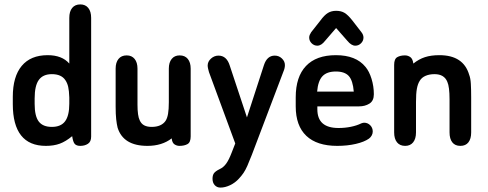

<svg xmlns="http://www.w3.org/2000/svg" viewBox="-20 -651 2210 870"><path d="M294 -363Q261 -401 196 -401Q119 -401 78.5 -352.5Q38 -304 38 -212V-179Q38 -85 75.5 -37.5Q113 10 188 10Q224 10 251 0Q278 -10 307 -34Q311 -7 319 1.5Q327 10 344 10Q364 10 378.5 0.5Q393 -9 393 -32V-570Q393 -599 380 -615Q367 -631 344 -631Q320 -631 307 -615Q294 -599 294 -570ZM294 -209V-181Q294 -127 275 -101.5Q256 -76 215 -76Q174 -76 155.5 -100.5Q137 -125 137 -180V-205Q137 -263 156 -289Q175 -315 215 -315Q258 -315 276 -288Q285 -275 289 -257.5Q293 -240 294 -209Z M758 -24Q760 -4 770.5 3Q781 10 793 10Q815 10 829.5 2Q844 -6 844 -33V-340Q844 -368 831 -384Q818 -400 794 -400Q771 -400 758 -384Q745 -368 745 -340V-188Q745 -156 741.5 -135.5Q738 -115 730 -103Q711 -76 667 -76Q647 -76 633.5 -83Q620 -90 613 -106Q603 -126 603 -177V-340Q603 -368 590 -384Q577 -400 554 -400Q530 -400 517 -384Q504 -368 504 -340V-169Q504 -133 506.5 -110.5Q509 -88 513 -72Q539 10 648 10Q714 10 758 -24Z M1046 -1 1030 40Q1017 74 1004.5 91Q992 108 974 116Q956 125 949.5 134Q943 143 943 159Q943 177 953 188Q963 199 979 199Q1000 199 1023 188Q1046 177 1063 158Q1075 145 1083.5 132.5Q1092 120 1100.5 101Q1109 82 1121 51L1264 -326Q1271 -342 1271 -356Q1271 -373 1257.5 -386Q1244 -399 1225 -399Q1190 -399 1176 -356L1099 -119L1021 -354Q1007 -399 970 -399Q951 -399 936 -385.5Q921 -372 921 -354Q921 -348 923 -339.5Q925 -331 927 -324Z M1418 -169H1607Q1634 -169 1654 -181.5Q1674 -194 1674 -224Q1674 -260 1663.5 -294Q1653 -328 1636 -348Q1593 -401 1502 -401Q1413 -401 1366.5 -352Q1320 -303 1320 -210V-169Q1320 -81 1368 -35.5Q1416 10 1508 10Q1554 10 1592.5 1Q1631 -8 1652 -23Q1660 -29 1664.5 -37.5Q1669 -46 1669 -55Q1669 -72 1657.5 -83.5Q1646 -95 1630 -95Q1625 -95 1617 -92Q1597 -82 1570 -76.5Q1543 -71 1514 -71Q1466 -71 1442 -92Q1418 -113 1418 -156ZM1583 -236H1417Q1421 -284 1441 -305.5Q1461 -327 1502 -327Q1542 -327 1560.5 -306.5Q1579 -286 1583 -236ZM1503 -524 1554 -466Q1572 -444 1590 -444Q1605 -444 1616 -455Q1627 -466 1627 -481Q1627 -487 1624.5 -493.5Q1622 -500 1617 -506L1576 -559Q1557 -583 1541.5 -592.5Q1526 -602 1503 -602Q1482 -602 1466 -592.5Q1450 -583 1431 -557L1390 -505Q1386 -499 1383.5 -493Q1381 -487 1381 -481Q1381 -466 1392 -455Q1403 -444 1418 -444Q1436 -444 1453 -466Z M1853 -363Q1850 -385 1839 -392.5Q1828 -400 1815 -400Q1794 -400 1780 -392Q1766 -384 1766 -357V-51Q1766 -22 1779 -6Q1792 10 1816 10Q1839 10 1852 -6Q1865 -22 1865 -51V-189Q1865 -227 1869 -249Q1873 -271 1882 -285Q1891 -300 1908.5 -307.5Q1926 -315 1949 -315Q1993 -315 2007 -280Q2012 -269 2014.5 -249Q2017 -229 2017 -201V-51Q2017 -22 2029.5 -6Q2042 10 2066 10Q2090 10 2102.5 -6Q2115 -22 2115 -51V-209Q2115 -246 2113.5 -271.5Q2112 -297 2106 -312Q2080 -401 1971 -401Q1933 -401 1905.5 -392Q1878 -383 1853 -363Z"/></svg>

Font: Beiruti SemiBold
Style: Regular
Weight: 600
Designer: Arlette Boutros
Foundry: Boutros
Version: Version 1.41